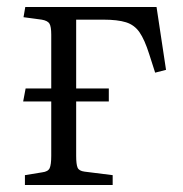

<svg xmlns="http://www.w3.org/2000/svg" viewBox="-20 -527 521 547"><path d="M51 0V-28L100 -36Q117 -38 121.5 -48Q126 -58 126 -83V-238H46L53 -275H126V-428Q126 -451 121 -459.5Q116 -468 99 -471L47 -478L52 -507H426L453 -328L422 -320L405 -373Q392 -414 377.5 -435Q363 -456 339 -463.5Q315 -471 275 -471H197V-275H290V-238H197V-83Q197 -59 201 -49.5Q205 -40 221 -38L301 -28V0Z"/></svg>

Font: Literata 36pt Light
Style: Regular
Weight: 300
Designer: Latin by Veronika Burian and Jose Scaglione. Greek by Irene Vlachou. Cyrillic by Vera Evstafieva.
Foundry: TypeTogether
Version: Version 3.002